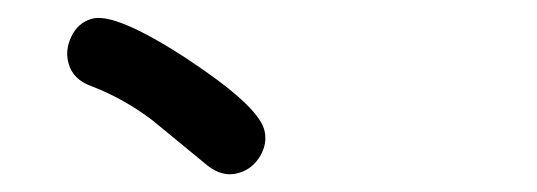

<svg xmlns="http://www.w3.org/2000/svg" viewBox="-20 -789 596 213"><path d="M272.9 -646Q277.3 -630.9 268.8 -616.2Q260.3 -601.6 245.1 -597.2Q227.1 -591.8 210 -605.5L149.4 -655.3Q118.2 -679.2 81.5 -693.4Q61 -700.7 56.2 -718.3Q51.8 -732.9 59.1 -748.3Q66.4 -763.7 81.5 -768.1Q107.4 -775.9 187 -724.1Q264.6 -672.9 272.9 -646Z"/></svg>

Font: Candra Sangkala
Style: Regular
Weight: 400
Designer: R.S. Wihananto
Foundry: R.S. Wihananto
Version: Version 2.0.1